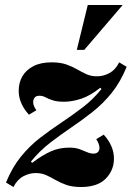

<svg xmlns="http://www.w3.org/2000/svg" viewBox="-20 -740 528 770"><path d="M34 10 4 -8Q29 -69 64 -112Q99 -155 140.5 -187Q182 -219 225.5 -248Q269 -277 310.5 -308.5Q352 -340 387 -383L382 -388Q342 -356 305.5 -344Q269 -332 237 -332Q208 -332 190.5 -338Q173 -344 162 -350Q151 -356 138 -356Q124 -356 118.5 -348Q113 -340 113 -331Q113 -321 117.5 -312Q122 -303 126 -298L96 -280Q76 -302 65.5 -326Q55 -350 55 -376Q55 -408 69.5 -433.5Q84 -459 113.5 -474.5Q143 -490 187 -490Q222 -490 246 -481.5Q270 -473 289 -462Q308 -451 326.5 -442.5Q345 -434 369 -434Q395 -434 419 -447Q443 -460 458 -490L488 -472Q463 -411 428 -367.5Q393 -324 351 -291Q309 -258 265.5 -228.5Q222 -199 180.5 -167Q139 -135 104 -92L109 -87Q150 -118 184 -133Q218 -148 258 -148Q282 -148 298.5 -142Q315 -136 328.5 -130Q342 -124 355 -124Q367 -124 373 -130.5Q379 -137 379 -147Q379 -155 375 -165Q371 -175 366 -182L396 -200Q416 -178 426.5 -154Q437 -130 437 -104Q437 -57 404 -23.5Q371 10 305 10Q270 10 246 1.5Q222 -7 203 -18Q184 -29 165.5 -37.5Q147 -46 123 -46Q98 -46 73.5 -33Q49 -20 34 10ZM472 -720 318 -540H288L332 -720Z"/></svg>

Font: Brygada 1918
Style: Bold Italic
Weight: 700
Italic angle: -8°
Designer: Mateusz Machalski | Borys Kosmynka | Przemek Hoffer
Foundry: NIEPODLEGLA 2018
Version: Version 3.006